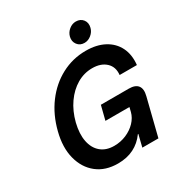

<svg xmlns="http://www.w3.org/2000/svg" viewBox="-200 -1016 1110 1172"><g transform="rotate(-30 355.0 -430.0)"><path d="M293.3 10Q205 10 146.7 -36.2Q88.3 -82.5 67.5 -162.9Q46.7 -243.3 72.5 -344.2Q98.3 -446.7 155.4 -523.3Q212.5 -600 292.5 -642.5Q372.5 -685 465 -685Q540.8 -685 594.6 -656.2Q648.3 -627.5 674.2 -575.4Q700 -523.3 692.5 -453.3H570.8Q576.7 -508.3 541.7 -540.8Q506.7 -573.3 445.8 -573.3Q388.3 -573.3 337.9 -543.8Q287.5 -514.2 250 -460.8Q212.5 -407.5 194.2 -335.8Q176.7 -264.2 187.5 -210Q198.3 -155.8 234.2 -125.4Q270 -95 327.5 -95Q372.5 -95 412.5 -112.1Q452.5 -129.2 480.4 -158.3Q508.3 -187.5 517.5 -223.3L525 -254.2H355.8L380.8 -353.3H577.5Q623.3 -353.3 641.2 -329.6Q659.2 -305.8 647.5 -260L582.5 0H469.2L490 -85H486.7Q453.3 -38.3 405 -14.2Q356.7 10 293.3 10ZM484.2 -730Q452.5 -730 435 -753.3Q417.5 -776.7 425 -807.5Q431.7 -834.2 453.8 -852.1Q475.8 -870 501.7 -870Q534.2 -870 551.7 -847.1Q569.2 -824.2 560.8 -791.7Q554.2 -765.8 532.1 -747.9Q510 -730 484.2 -730Z"/></g></svg>

Font: Funnel Sans SemiBold
Style: Italic
Weight: 600
Italic angle: -14.036°
Designer: NORD ID, Kristian Moeller
Foundry: Dicotype
Version: Version 1.000